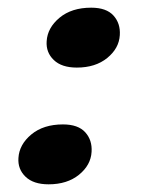

<svg xmlns="http://www.w3.org/2000/svg" viewBox="-20 -471 374 500"><path d="M106.5 9Q67 9 46.5 -10.8Q26 -30.5 28 -59.5Q30 -94.5 61.5 -120.8Q93 -147 144 -147Q183.5 -147 202 -126.5Q220.5 -106 218.5 -75.5Q216.5 -41 185.8 -16Q155 9 106.5 9ZM180 -295Q140.5 -295 120 -314.8Q99.5 -334.5 101.5 -363.5Q103.5 -398.5 135 -424.8Q166.5 -451 217.5 -451Q257 -451 275.5 -430.5Q294 -410 292 -379.5Q290 -345 259.2 -320Q228.5 -295 180 -295Z"/></svg>

Font: Fraunces 9pt S050 SemiBold
Style: Italic
Weight: 600
Italic angle: -16°
Version: Version 1.000; ttfautohint (v1.8.3)